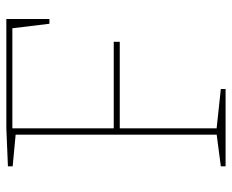

<svg xmlns="http://www.w3.org/2000/svg" viewBox="-83 -649 732 606"><g transform="rotate(-90 283.0 -346.0)"><path d="M61 0V-15L168 -29L161 -21V-670L168 -662L61 -672V-687L182 -692H526V-556H511L496 -680L504 -673H174L181 -680V-346L174 -353H454V-334H174L181 -341V-21L174 -29L305 -15V0Z"/></g></svg>

Font: Bitter Thin
Style: Regular
Weight: 100
Designer: Sol Matas, and Bitter project Authors
Foundry: Sol Matas
Version: Version 2.002